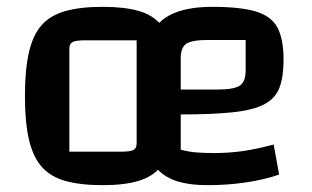

<svg xmlns="http://www.w3.org/2000/svg" viewBox="-20 -531 912 562"><path d="M281 11Q215 11 171 -1.5Q127 -14 101.5 -43.5Q76 -73 64.5 -123.5Q53 -174 53 -250Q53 -326 64.5 -377Q76 -428 101.5 -457Q127 -486 171 -498.5Q215 -511 281 -511Q344 -511 386 -499Q428 -487 452 -457.5Q476 -428 486.5 -377.5Q497 -327 497 -250Q497 -174 486.5 -123.5Q476 -73 451.5 -43.5Q427 -14 385.5 -1.5Q344 11 281 11ZM183 -87H334Q361 -87 370.5 -92Q380 -97 380 -112V-413H229Q202 -413 192.5 -408Q183 -403 183 -388ZM588 11Q532 11 494 -2Q456 -15 433 -45Q410 -75 400.5 -125Q391 -175 391 -250Q391 -348 410.5 -405Q430 -462 476.5 -486.5Q523 -511 601 -511Q683 -511 728.5 -497.5Q774 -484 792 -450.5Q810 -417 810 -356Q810 -306 798 -274.5Q786 -243 754 -226Q722 -209 663 -202.5Q604 -196 509 -196H479V-269H618Q665 -269 682 -280.5Q699 -292 699 -324V-414H588Q542 -414 525.5 -403Q509 -392 509 -361V-93Q530 -87 553 -85Q576 -83 607 -83Q648 -83 688.5 -88.5Q729 -94 781 -108L797 -20Q754 -5 699.5 3Q645 11 588 11Z"/></svg>

Font: Changa ExtraLight Medium
Style: Regular
Weight: 500
Version: Version 3.002; ttfautohint (v1.8.2)